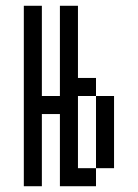

<svg xmlns="http://www.w3.org/2000/svg" viewBox="-20 -645 478 665"><path d="M125 -625V-562.5H62.5V-625ZM125 -562.5V-500H62.5V-562.5ZM125 -500V-437.5H62.5V-500ZM125 -437.5V-375H62.5V-437.5ZM125 -375V-312.5H62.5V-375ZM125 -312.5V-250H62.5V-312.5ZM125 -250V-187.5H62.5V-250ZM125 -187.5V-125H62.5V-187.5ZM125 -125V-62.5H62.5V-125ZM125 -62.5V0H62.5V-62.5ZM250 -62.5V0H187.5V-62.5ZM312.5 -62.5V0H250V-62.5ZM375 -125V-62.5H312.5V-125ZM375 -187.5V-125H312.5V-187.5ZM375 -250V-187.5H312.5V-250ZM250 -375V-312.5H187.5V-375ZM312.5 -375V-312.5H250V-375ZM375 -312.5V-250H312.5V-312.5ZM250 -625V-562.5H187.5V-625ZM250 -562.5V-500H187.5V-562.5ZM250 -500V-437.5H187.5V-500ZM250 -437.5V-375H187.5V-437.5ZM250 -312.5V-250H187.5V-312.5ZM250 -250V-187.5H187.5V-250ZM250 -187.5V-125H187.5V-187.5ZM250 -125V-62.5H187.5V-125ZM187.5 -312.5V-250H125V-312.5Z"/></svg>

Font: Sudo Var
Style: Regular
Weight: 400
Monospace: yes
Designer: Jens Kutilek
Foundry: Jens Kutilek
Version: Version 0.065;FEAKit 1.0